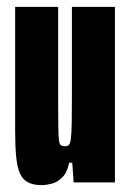

<svg xmlns="http://www.w3.org/2000/svg" viewBox="-20 -530 380 558"><path d="M101 8Q77 8 61.5 0Q46 -8 38 -26Q30 -44 27 -74.5Q24 -105 24 -150V-510H149V-233Q149 -186 149.5 -159.5Q150 -133 151.5 -121.5Q153 -110 157.5 -107.5Q162 -105 169 -105Q176 -105 180 -108.5Q184 -112 186 -127Q188 -142 188.5 -175Q189 -208 189 -266V-510H314V0H194L190 -57H181Q175 -28 160.5 -14Q146 0 130 4Q114 8 101 8Z"/></svg>

Font: Saira UltraCondensed Black
Style: Regular
Weight: 900
Width: 1
Designer: Hector Gatti with collaboration of the Omnibus-Type team
Foundry: Omnibus-Type
Version: Version 1.101